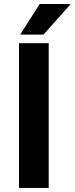

<svg xmlns="http://www.w3.org/2000/svg" viewBox="-20 -923 368 943"><path d="M219.2 -710.9V0H73.2V-710.9ZM79.1 -752.9 174.8 -903.3H327.6L193.4 -752.9Z"/></svg>

Font: Vazirmatn RD UI
Style: Bold
Weight: 700
Designer: Saber Rastikerdar
Foundry: Saber Rastikerdar
Version: Version 33.003